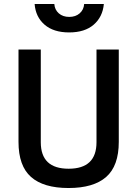

<svg xmlns="http://www.w3.org/2000/svg" viewBox="-20 -934 690 965"><path d="M185 -219Q185 -86 325 -86Q465 -86 465 -219V-685H577V-221Q577 -100 513.5 -44.5Q450 11 324.5 11Q199 11 136 -44.5Q73 -100 73 -221V-685H185ZM253 -914Q255 -885 275.5 -867Q296 -849 328 -849Q360 -849 380.5 -867Q401 -885 403 -914H502Q496 -849 451 -810Q406 -771 327.5 -771Q249 -771 204 -810Q159 -849 154 -914Z"/></svg>

Font: Titillium Web[RUS by Daymarius]
Style: Regular
Weight: 600
Designer: Cyrillization by Daymarius
Foundry: Cyrillization by Daymarius
Version: Version 1.002 September 11, 2018